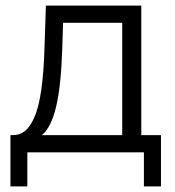

<svg xmlns="http://www.w3.org/2000/svg" viewBox="-20 -541 620 682"><path d="M17.1 121.1V-61H25.9Q49.8 -61 68.1 -75.2Q86.4 -89.4 101.8 -123.5Q117.2 -157.7 126.5 -220.9Q135.7 -284.2 138.2 -376L143.1 -521H481.9V-61H551.8V121.1H491.2V0H77.1V121.1ZM128.9 -61H414.1V-460H204.1L201.2 -370.1Q196.8 -233.4 179 -160.4Q161.1 -87.4 128.9 -61Z"/></svg>

Font: Rawline
Style: Regular
Weight: 400
Designer: Matt McInerney, Pablo Impallari, Rodrigo Fuenzalida
Foundry: Matt McInerney, Pablo Impallari, Rodrigo Fuenzalida
Version: Version 4.020;PS 004.020;hotconv 1.0.88;makeotf.lib2.5.64775